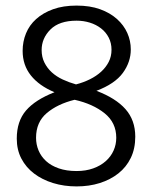

<svg xmlns="http://www.w3.org/2000/svg" viewBox="-20 -658 545 687"><path d="M254 -638Q302 -638 338 -625Q374 -612 398.5 -590Q423 -568 435.5 -540Q448 -512 448 -481Q448 -436 419.5 -397Q391 -358 325 -333Q394 -307 429 -267.5Q464 -228 464 -169Q464 -126 448 -93Q432 -60 403.5 -37.5Q375 -15 337 -3Q299 9 254 9Q209 9 170 -3Q131 -15 102 -37Q73 -59 56.5 -90.5Q40 -122 40 -162Q40 -224 73 -262.5Q106 -301 175 -328Q120 -351 90.5 -388Q61 -425 61 -476Q61 -509 73 -538.5Q85 -568 109.5 -590Q134 -612 170 -625Q206 -638 254 -638ZM129 -479Q129 -454 139 -434Q149 -414 165.5 -399Q182 -384 204.5 -373.5Q227 -363 252 -356Q279 -363 302 -374.5Q325 -386 342 -401.5Q359 -417 369 -436.5Q379 -456 379 -480Q379 -504 369 -523.5Q359 -543 341.5 -556.5Q324 -570 301.5 -577Q279 -584 254 -584Q192 -584 160.5 -552.5Q129 -521 129 -479ZM247 -301Q186 -286 147.5 -253.5Q109 -221 109 -165Q109 -141 118 -119.5Q127 -98 145 -81.5Q163 -65 190.5 -55.5Q218 -46 254 -46Q287 -46 313.5 -55.5Q340 -65 358.5 -81.5Q377 -98 386.5 -119.5Q396 -141 396 -165Q396 -219 354.5 -252.5Q313 -286 247 -301Z"/></svg>

Font: Mukta Vaani Light
Style: Regular
Weight: 300
Designer: Noopur Datye, Girish Dalvi, Yashodeep Gholap, Pallavi Karambelkar
Foundry: Ek Type
Version: Version 2.538;PS 1.000;hotconv 16.6.51;makeotf.lib2.5.65220;